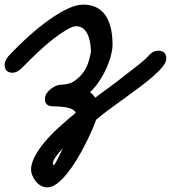

<svg xmlns="http://www.w3.org/2000/svg" viewBox="-69 -414 738 829"><path d="M571 -172Q591 -195 614 -195Q649 -195 649 -161Q649 -146 634 -127Q619 -108 594 -86Q569 -64 537.5 -40.5Q506 -17 473 7Q438 33 406.5 55.5Q375 78 346 103Q340 121 327.5 149.5Q315 178 298.5 210.5Q282 243 262 276Q242 309 220.5 335.5Q199 362 177.5 378.5Q156 395 136 395Q119 395 106 387Q93 379 84 367Q75 355 70 342Q65 329 65 319Q65 293 80.5 263Q96 233 122 201.5Q148 170 183.5 137.5Q219 105 258 73Q253 60 231 53Q209 46 160 45Q125 45 125 14Q125 -1 133.5 -12.5Q142 -24 153 -32Q164 -40 174.5 -44Q185 -48 190 -48Q229 -48 254 -65.5Q279 -83 294 -106.5Q309 -130 315.5 -154.5Q322 -179 324 -193Q319 -298 261 -301Q245 -301 218.5 -285.5Q192 -270 160 -245Q128 -220 93.5 -187.5Q59 -155 26 -121Q5 -100 -14 -100Q-49 -100 -49 -135Q-49 -150 -33 -171Q10 -217 55 -257.5Q100 -298 143 -328.5Q186 -359 223.5 -376.5Q261 -394 290 -394Q353 -394 385 -349.5Q417 -305 417 -219Q417 -205 411.5 -180.5Q406 -156 394 -127.5Q382 -99 363.5 -69.5Q345 -40 320 -16Q333 -6 342 8Q353 0 362.5 -7.5Q372 -15 382 -22Q391 -28 399 -34Q407 -40 415 -46Q428 -56 441.5 -66Q455 -76 467 -86Q501 -112 529.5 -134.5Q558 -157 571 -172ZM164 299Q169 294 179.5 273.5Q190 253 203 225Q183 247 171 264Q159 281 159 293Q159 296 164 299ZM289 149Q263 169 241.5 188.5Q220 208 203 225Q215 199 227.5 171Q240 143 250 120Z"/></svg>

Font: Discipuli Britannica Bold
Style: Regular
Weight: 700
Designer: Peter Wiegel
Foundry: Peter Wiegel
Version: Version 0.001 2009